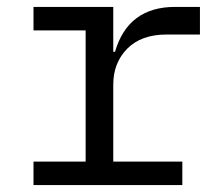

<svg xmlns="http://www.w3.org/2000/svg" viewBox="-20 -536 640 556"><path d="M77 -68H228V-448H77V-516H308V-386H313Q351 -516 487 -516H559V-436H462Q389 -436 348.5 -395Q308 -354 308 -291V-68H508V0H77Z"/></svg>

Font: iA Writer Mono V
Style: Regular
Weight: 400
Designer: Mike Abbink, Paul van der Laan, Pieter van Rosmalen
Foundry: Bold Monday
Version: Version 2.000